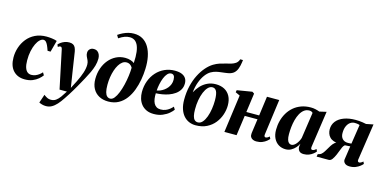

<svg xmlns="http://www.w3.org/2000/svg" viewBox="-95 -1423 4479 2230"><g transform="rotate(15 2144.5 -307.5)"><path d="M207.5 11Q120 11 68.5 -44.2Q17 -99.5 16.5 -201.5Q16 -263 35.5 -322.2Q55 -381.5 93.8 -429.8Q132.5 -478 191 -506.5Q249.5 -535 326.5 -535Q355.5 -535 391.2 -530.5Q427 -526 452 -516.5L415 -378L379 -378.5Q366.5 -415.5 355 -440.2Q343.5 -465 330.8 -477.5Q318 -490 302.5 -490Q280.5 -490 258.2 -469.5Q236 -449 218 -411.5Q200 -374 189 -322.8Q178 -271.5 178.5 -209.5Q179 -156 190.2 -123Q201.5 -90 221.2 -74.8Q241 -59.5 267.5 -59.5Q294 -59.5 317.5 -69Q341 -78.5 360.2 -93.2Q379.5 -108 392.5 -123.5L411.5 -92Q395.5 -69.5 367.5 -45.5Q339.5 -21.5 299.8 -5.2Q260 11 207.5 11Z M534 -436Q530.5 -452.5 525 -459Q519.5 -465.5 512 -465.5Q504 -465.5 497.2 -462.2Q490.5 -459 482 -452.5L470.5 -479.5Q481.5 -492 500.2 -505.5Q519 -519 544.2 -528.5Q569.5 -538 599 -538Q627.5 -538 645 -528Q662.5 -518 672 -498.8Q681.5 -479.5 686.5 -451Q691.5 -418.5 697.8 -377.8Q704 -337 710.8 -293Q717.5 -249 724.2 -205.8Q731 -162.5 737 -125L751.5 -32.5L799.5 -126Q815.5 -159 828 -188.2Q840.5 -217.5 849 -244.2Q857.5 -271 861.8 -295.5Q866 -320 866 -342Q865.5 -370.5 856 -391.2Q846.5 -412 837 -431.2Q827.5 -450.5 827.5 -474.5Q827.5 -502.5 845.8 -520.2Q864 -538 892.5 -538Q921 -538 938.5 -524.5Q956 -511 964.5 -489.2Q973 -467.5 973 -443.5Q973 -400 960.8 -357.2Q948.5 -314.5 928 -270.8Q907.5 -227 882 -181Q866.5 -153 851.2 -125.2Q836 -97.5 820.2 -69.8Q804.5 -42 787.8 -14Q771 14 753 42.5Q735 71 715 100.5Q684.5 147 655 179.8Q625.5 212.5 594.2 229.8Q563 247 526 247Q501 247 479 240.8Q457 234.5 442 226.5L476.5 124.5Q487 134 510.5 147.5Q534 161 563 161Q597 161 622 143.2Q647 125.5 670 94Q693 62.5 718.5 21H630Z M1210 8.5Q1146.5 8.5 1099 -17.2Q1051.5 -43 1025.2 -91.2Q999 -139.5 999 -207Q999 -275.5 1019.5 -334.8Q1040 -394 1077 -438.5Q1114 -483 1164 -508Q1214 -533 1273 -533Q1308.5 -533 1338.8 -523Q1369 -513 1383 -500Q1388 -580 1381 -633.8Q1374 -687.5 1357.2 -719Q1340.5 -750.5 1316.5 -764.2Q1292.5 -778 1263 -778Q1232.5 -778 1202.2 -767.5Q1172 -757 1132.5 -730.5L1111.5 -766Q1139 -785 1169.5 -799.8Q1200 -814.5 1232.2 -822.8Q1264.5 -831 1297.5 -831Q1360.5 -831 1405.5 -804Q1450.5 -777 1479.2 -728.2Q1508 -679.5 1521 -613.8Q1534 -548 1531 -470.5Q1529 -406 1517.2 -338.8Q1505.5 -271.5 1482.2 -209.5Q1459 -147.5 1422 -98.2Q1385 -49 1332.5 -20.2Q1280 8.5 1210 8.5ZM1224 -30Q1250 -30 1272.5 -57.8Q1295 -85.5 1313.2 -131.2Q1331.5 -177 1344.8 -231.8Q1358 -286.5 1365.2 -341.5Q1372.5 -396.5 1373 -441Q1365 -454.5 1354.8 -464.8Q1344.5 -475 1331.5 -480.5Q1318.5 -486 1301.5 -486Q1274.5 -486 1251.8 -469.2Q1229 -452.5 1210.8 -422.8Q1192.5 -393 1179.5 -354Q1166.5 -315 1159.5 -270Q1152.5 -225 1152.5 -178Q1152.5 -123.5 1161.2 -91Q1170 -58.5 1186.2 -44.2Q1202.5 -30 1224 -30Z M1983.5 -100Q1969.5 -79.5 1939 -53.2Q1908.5 -27 1863 -7.8Q1817.5 11.5 1759 11.5Q1706.5 11.5 1669 -6.2Q1631.5 -24 1607.5 -54Q1583.5 -84 1572.2 -121.8Q1561 -159.5 1561 -199.5Q1561 -272 1584 -333.8Q1607 -395.5 1648.5 -441.5Q1690 -487.5 1746.5 -513Q1803 -538.5 1869 -538.5Q1921.5 -538.5 1954.2 -524Q1987 -509.5 2002.2 -484.5Q2017.5 -459.5 2018 -427.5Q2018.5 -382 1998.8 -348.8Q1979 -315.5 1946.5 -292.5Q1914 -269.5 1874.8 -255.5Q1835.5 -241.5 1795.2 -235Q1755 -228.5 1721 -227.5Q1719.5 -192 1724 -161.5Q1728.5 -131 1740.2 -108.2Q1752 -85.5 1772.2 -72.8Q1792.5 -60 1822 -60Q1854.5 -60 1881 -70.5Q1907.5 -81 1928.2 -97.5Q1949 -114 1964 -131.5ZM1837 -495.5Q1810.5 -495.5 1790.5 -473.2Q1770.5 -451 1756.2 -415.8Q1742 -380.5 1733.5 -339.8Q1725 -299 1722.5 -261.5Q1742 -264 1764 -273Q1786 -282 1806.8 -297Q1827.5 -312 1844.2 -332.2Q1861 -352.5 1870.8 -377.8Q1880.5 -403 1880 -432.5Q1879.5 -466.5 1868 -481Q1856.5 -495.5 1837 -495.5Z M2599 -862 2595.5 -833.5Q2589.5 -790.5 2577.2 -757Q2565 -723.5 2542 -702Q2519 -680.5 2479 -672Q2469 -670 2457 -668Q2445 -666 2432 -664.5Q2413.5 -661.5 2387.5 -659Q2361.5 -656.5 2331.8 -649.5Q2302 -642.5 2272.5 -626Q2240 -608 2210.2 -568.5Q2180.5 -529 2159.8 -473Q2139 -417 2132.5 -349Q2155 -393 2189 -429.5Q2223 -466 2268.5 -487.8Q2314 -509.5 2369.5 -509.5Q2429 -509.5 2473 -486Q2517 -462.5 2541.2 -417.2Q2565.5 -372 2565.5 -306.5Q2565.5 -252.5 2547 -196.2Q2528.5 -140 2491 -92.8Q2453.5 -45.5 2396.2 -16.5Q2339 12.5 2261.5 12.5Q2218.5 12.5 2181.5 -3.5Q2144.5 -19.5 2116.8 -51.5Q2089 -83.5 2073.5 -131Q2058 -178.5 2058 -241Q2058 -330 2076.2 -406.2Q2094.5 -482.5 2125.8 -543.8Q2157 -605 2196 -649.5Q2235 -694 2276.5 -719Q2311.5 -740 2347.2 -751.8Q2383 -763.5 2417 -771.2Q2451 -779 2479.8 -787.5Q2508.5 -796 2529.8 -810.8Q2551 -825.5 2562 -851.5L2565.5 -862ZM2340.5 -465Q2311 -465 2286.8 -440Q2262.5 -415 2245 -372.8Q2227.5 -330.5 2218 -277Q2208.5 -223.5 2209 -165.5Q2209 -118 2216.5 -87.2Q2224 -56.5 2239.8 -41.8Q2255.5 -27 2279 -27Q2310 -27 2333.8 -54Q2357.5 -81 2373.8 -125Q2390 -169 2398 -221.8Q2406 -274.5 2406 -325.5Q2405.5 -402 2389 -433.5Q2372.5 -465 2340.5 -465Z M3068 -94.5Q3065.5 -76 3071.2 -69Q3077 -62 3084.5 -62Q3093.5 -62 3104.2 -67Q3115 -72 3130 -85.5L3142.5 -59Q3132.5 -47 3112.8 -30.5Q3093 -14 3062.8 -1.5Q3032.5 11 2991.5 11Q2970.5 11 2951.8 3.2Q2933 -4.5 2922.8 -22Q2912.5 -39.5 2916 -68.5L2940 -241H2786.5L2753 0H2606.5L2668.5 -454L2614.5 -479L2619 -505L2800.5 -535L2824.5 -518.5L2793 -289.5H2947L2978.5 -522.5H3126Z M3629.5 -96Q3627 -76.5 3632 -69.2Q3637 -62 3646.5 -62Q3656.5 -62 3667.2 -67.2Q3678 -72.5 3691.5 -85.5L3704 -58.5Q3693.5 -44.5 3673.2 -28.2Q3653 -12 3624.8 -0.5Q3596.5 11 3561 11Q3522.5 11 3505.2 -10.2Q3488 -31.5 3489.5 -62L3495 -96.5Q3483 -71.5 3461.5 -46.8Q3440 -22 3410.2 -5.5Q3380.5 11 3344 11Q3296.5 11 3259.2 -11.8Q3222 -34.5 3200.8 -77.2Q3179.5 -120 3179.5 -179.5Q3179.5 -235 3193 -287.2Q3206.5 -339.5 3233 -384.2Q3259.5 -429 3298.8 -462.8Q3338 -496.5 3389.8 -515.5Q3441.5 -534.5 3504.5 -534.5Q3534.5 -534.5 3561.5 -528.2Q3588.5 -522 3610 -513.5L3693 -532.5ZM3538.5 -478Q3533.5 -484.5 3523.2 -490Q3513 -495.5 3497.5 -495.5Q3460.5 -495.5 3433.8 -475Q3407 -454.5 3388.2 -420Q3369.5 -385.5 3358.2 -343Q3347 -300.5 3342.2 -255.8Q3337.5 -211 3337.5 -170.5Q3337.5 -128.5 3345.2 -103.5Q3353 -78.5 3366.2 -67.8Q3379.5 -57 3396 -57Q3410 -57 3424 -65.5Q3438 -74 3451 -88.8Q3464 -103.5 3474.8 -123Q3485.5 -142.5 3492.5 -164.5Z M4255.5 -86 4267.5 -60Q4258.5 -48.5 4237.8 -31.8Q4217 -15 4186 -2Q4155 11 4114 11Q4075.5 11 4055.8 -7Q4036 -25 4037.5 -50L4062 -216.5Q4053.5 -215.5 4042 -214.8Q4030.5 -214 4018.8 -213.5Q4007 -213 3998 -212Q3983.5 -201 3973.5 -180Q3963.5 -159 3954.5 -133.2Q3945.5 -107.5 3934.5 -83Q3918.5 -46.5 3901.2 -23.2Q3884 0 3860 0H3715.5L3720 -30.5L3742 -37.5Q3761.5 -43.5 3777.2 -63.5Q3793 -83.5 3807.8 -109.8Q3822.5 -136 3838.8 -161.5Q3855 -187 3875 -204.2Q3895 -221.5 3922 -222.5L3939.5 -212Q3894 -212.5 3863.2 -223.5Q3832.5 -234.5 3814.5 -253.8Q3796.5 -273 3788.5 -296.5Q3780.5 -320 3780 -344.5Q3779.5 -402 3812.2 -443.5Q3845 -485 3904.5 -507.2Q3964 -529.5 4043 -529.5Q4064 -529.5 4085.2 -528Q4106.5 -526.5 4128.2 -523.2Q4150 -520 4171.5 -515L4257 -532L4191 -89.5Q4189 -73.5 4196.2 -67.8Q4203.5 -62 4209.5 -62Q4218.5 -62 4230.5 -68Q4242.5 -74 4255.5 -86ZM4067 -251 4102.5 -483.5Q4097 -486.5 4087.2 -488.5Q4077.5 -490.5 4065.8 -491.8Q4054 -493 4042 -493Q4013 -493 3988.8 -475.8Q3964.5 -458.5 3949.8 -425.2Q3935 -392 3935 -342.5Q3935 -298 3959 -273Q3983 -248 4025 -248Q4031.5 -248 4039.2 -248.5Q4047 -249 4054.5 -249.5Q4062 -250 4067 -251Z"/></g></svg>

Font: Merriweather 96pt ExtraBold
Style: Italic
Weight: 800
Italic angle: -7.8°
Version: Version 2.101